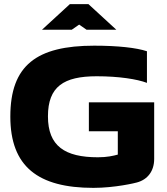

<svg xmlns="http://www.w3.org/2000/svg" viewBox="-20 -900 807 929"><path d="M691 -499V-652C640 -669 550 -679 436 -679C157 -679 30 -584 30 -336C30 -94 164 9 432 9C537 9 636 -15 642 -17C695 -31 726 -73 726 -131V-405H410V-265H550V-152C528 -146 498 -139 454 -139C294 -139 212 -193 212 -337C212 -481 288 -531 448 -531C555 -531 644 -517 691 -499ZM183 -756H327L363 -781L399 -756H543L408 -880H318Z"/></svg>

Font: LT Wave Black
Style: Regular
Weight: 900
Designer: Daniel Lyons
Version: Version 2.5 (Glyphs App)